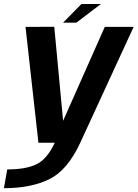

<svg xmlns="http://www.w3.org/2000/svg" viewBox="-65 -730 704 982"><path d="M131.5 0H345.5L618.5 -592.5H471L233 -56.5H263L212.5 -593L65.5 -592.5ZM-45 232.5Q92.5 232.5 186.2 187Q280 141.5 345.5 0L215.5 -1Q176.5 83.5 122 110Q67.5 136.5 -28 136.5ZM257.5 -614H325.5L451 -709.5H351.5Z"/></svg>

Font: Anybody UltraCondensed Thin SemiBold
Style: Italic
Weight: 600
Italic angle: -10°
Version: Version 1.111